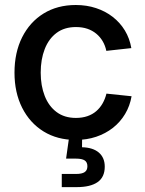

<svg xmlns="http://www.w3.org/2000/svg" viewBox="-20 -559 593 783"><path d="M289.1 11.7Q213.9 11.7 157.7 -22.9Q101.6 -57.6 70.3 -119.6Q39.1 -181.6 39.1 -262.7Q39.1 -344.7 70.3 -407Q101.6 -469.2 157.7 -503.9Q213.9 -538.6 289.1 -538.6Q333.5 -538.6 371.8 -525.9Q410.2 -513.2 439.9 -490Q469.7 -466.8 489.3 -434.6Q508.8 -402.3 515.6 -362.8L413.6 -351.6Q409.2 -373 398.7 -390.9Q388.2 -408.7 372.6 -421.6Q356.9 -434.6 336.2 -441.7Q315.4 -448.7 289.6 -448.7Q242.7 -448.7 210.7 -424.8Q178.7 -400.9 162.4 -358.9Q146 -316.9 146 -262.7Q146 -209.5 162.4 -167.7Q178.7 -126 210.7 -102.1Q242.7 -78.1 289.6 -78.1Q315.4 -78.1 336.2 -85.2Q356.9 -92.3 372.3 -105.5Q387.7 -118.7 398.2 -137Q408.7 -155.3 414.1 -177.2L516.6 -166.5Q509.8 -127 490.2 -94.2Q470.7 -61.5 440.7 -37.8Q410.6 -14.2 372.1 -1.2Q333.5 11.7 289.1 11.7ZM231.9 204.1V150.4H290Q314.5 150.4 325.4 142.8Q336.4 135.3 336.4 119.1Q336.4 102.5 325.4 95.2Q314.5 87.9 290 87.9H249.5L265.1 -22.9H314.9V0L314.5 41.5Q358.9 42.5 383.1 63.2Q407.2 84 407.2 120.6Q407.2 163.6 377.9 183.8Q348.6 204.1 293 204.1Z"/></svg>

Font: Inter 24pt Medium
Style: Regular
Weight: 500
Designer: Rasmus Andersson
Foundry: rsms
Version: Version 4.001;git-66647c0bb